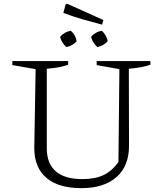

<svg xmlns="http://www.w3.org/2000/svg" viewBox="-20 -968 825 997"><path d="M402 9Q284 9 221 -44.5Q158 -98 158 -200L165 -609L44 -630V-651H334V-632Q313 -624 286.5 -619Q260 -614 223 -611V-198Q223 -119 269.5 -78.5Q316 -38 407 -38Q474 -38 518 -59Q562 -80 595 -127L600 -609L482 -630V-651H761V-632Q739 -624 711.5 -619Q684 -614 649 -611L650 -211Q650 -106 585 -48.5Q520 9 402 9ZM510 -840Q460 -853 409.5 -867.5Q359 -882 309 -901L321 -946L330 -948L517 -864ZM324 -724Q312 -735 303.5 -749Q295 -763 292 -777Q302 -789 317 -797.5Q332 -806 348 -808Q360 -798 368 -783.5Q376 -769 378 -754Q369 -743 354 -734.5Q339 -726 324 -724ZM485 -724Q473 -735 464.5 -749Q456 -763 453 -777Q463 -789 478 -797.5Q493 -806 509 -808Q520 -798 528.5 -783.5Q537 -769 539 -754Q530 -743 515 -734.5Q500 -726 485 -724Z"/></svg>

Font: Piazzolla Thin ExtraLight
Style: Regular
Weight: 250
Version: Version 2.005